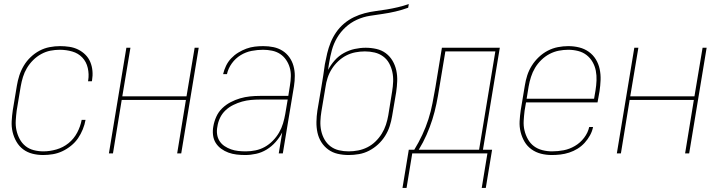

<svg xmlns="http://www.w3.org/2000/svg" viewBox="-20 -755 3540 945"><path d="M192 8Q165 8 139.5 1.5Q114 -5 94 -20Q74 -35 61 -57.5Q48 -80 42 -105.5Q36 -131 37.5 -158.5Q39 -186 43 -213L63 -333Q67 -358 75 -383Q83 -408 97 -431.5Q111 -455 131 -474Q151 -493 174.5 -505.5Q198 -518 224 -523Q250 -528 276 -528Q299 -528 322 -524.5Q345 -521 365 -511Q385 -501 400.5 -485.5Q416 -470 424.5 -449.5Q433 -429 435 -406Q437 -383 433 -359L432 -355H413L414 -359Q419 -390 412 -420.5Q405 -451 385 -472Q365 -493 335.5 -501.5Q306 -510 274 -510Q251 -510 228 -505.5Q205 -501 183 -489Q161 -477 143 -459Q125 -441 112.5 -420Q100 -399 93 -376Q86 -353 82 -330L62 -210Q59 -186 57.5 -161.5Q56 -137 61 -114Q66 -91 77 -70.5Q88 -50 105.5 -36Q123 -22 146 -16Q169 -10 194 -10Q225 -10 258 -19.5Q291 -29 317.5 -50.5Q344 -72 360 -102.5Q376 -133 382 -165H401Q397 -142 387.5 -118.5Q378 -95 364 -74.5Q350 -54 329.5 -37.5Q309 -21 286.5 -10.5Q264 0 240 4Q216 8 192 8Z M516 0 602 -520H622L582 -281H898L938 -520H958L872 0H852L895 -263H579L536 0Z M1187 8Q1165 8 1144 5.5Q1123 3 1104 -4Q1085 -11 1068.5 -23Q1052 -35 1041.5 -52Q1031 -69 1028.5 -90.5Q1026 -112 1030 -133Q1034 -157 1044.5 -180.5Q1055 -204 1073.5 -222Q1092 -240 1115 -252Q1138 -264 1162 -271Q1186 -278 1210.5 -280.5Q1235 -283 1259 -283H1399L1407 -334Q1411 -357 1411.5 -379.5Q1412 -402 1406 -422.5Q1400 -443 1388 -460.5Q1376 -478 1358.5 -489.5Q1341 -501 1319 -505.5Q1297 -510 1275 -510Q1247 -510 1218.5 -504.5Q1190 -499 1164.5 -483.5Q1139 -468 1121 -443Q1103 -418 1097 -390H1078Q1083 -411 1092.5 -431Q1102 -451 1117.5 -467.5Q1133 -484 1152.5 -496Q1172 -508 1192.5 -515.5Q1213 -523 1234 -525.5Q1255 -528 1276 -528Q1302 -528 1326 -523Q1350 -518 1370 -505.5Q1390 -493 1404 -473.5Q1418 -454 1424.5 -430.5Q1431 -407 1431 -382Q1431 -357 1427 -331L1372 0H1352L1369 -103Q1356 -78 1336.5 -56Q1317 -34 1292.5 -19Q1268 -4 1240.5 2Q1213 8 1187 8ZM1190 -10Q1214 -10 1238 -15Q1262 -20 1283.5 -32Q1305 -44 1323 -62.5Q1341 -81 1353.5 -102.5Q1366 -124 1373 -147.5Q1380 -171 1384 -194L1396 -265H1259Q1237 -265 1215 -263Q1193 -261 1171.5 -255Q1150 -249 1128.5 -238.5Q1107 -228 1090 -212Q1073 -196 1063 -175Q1053 -154 1050 -132Q1046 -113 1048.5 -94.5Q1051 -76 1060.5 -61Q1070 -46 1085 -36Q1100 -26 1117 -20Q1134 -14 1152.5 -12Q1171 -10 1190 -10Z M1696 8Q1668 8 1642 2Q1616 -4 1595.5 -19Q1575 -34 1561.5 -55.5Q1548 -77 1542.5 -102.5Q1537 -128 1537.5 -155.5Q1538 -183 1542 -210L1562 -328Q1567 -356 1571 -383.5Q1575 -411 1579 -439Q1584 -466 1590.5 -493Q1597 -520 1607.5 -546Q1618 -572 1634.5 -596Q1651 -620 1673.5 -639Q1696 -658 1722 -670.5Q1748 -683 1775 -690Q1802 -697 1829 -700.5Q1856 -704 1883.5 -708.5Q1911 -713 1938.5 -719.5Q1966 -726 1992 -735L1989 -717Q1959 -706 1927 -698.5Q1895 -691 1863.5 -686.5Q1832 -682 1800 -677Q1768 -672 1737 -658Q1706 -644 1681 -621Q1656 -598 1639 -569Q1622 -540 1613.5 -508.5Q1605 -477 1600 -446Q1598 -437 1597 -428Q1596 -419 1595 -411Q1608 -436 1627.5 -458Q1647 -480 1672.5 -494Q1698 -508 1725.5 -514Q1753 -520 1780 -520Q1807 -520 1833 -514Q1859 -508 1879 -493Q1899 -478 1912 -456Q1925 -434 1930.5 -408.5Q1936 -383 1935 -356Q1934 -329 1930 -302L1910 -184Q1906 -159 1898 -134Q1890 -109 1875.5 -86Q1861 -63 1841 -44.5Q1821 -26 1797 -13.5Q1773 -1 1747 3.5Q1721 8 1696 8ZM1696 -10Q1719 -10 1742.5 -14.5Q1766 -19 1788 -30Q1810 -41 1828 -58.5Q1846 -76 1859 -97Q1872 -118 1879.5 -141Q1887 -164 1891 -187L1910 -305Q1914 -329 1915 -353.5Q1916 -378 1911 -401Q1906 -424 1895 -444Q1884 -464 1865.5 -477.5Q1847 -491 1824 -496.5Q1801 -502 1776 -502Q1753 -502 1729.5 -497.5Q1706 -493 1684.5 -482Q1663 -471 1644.5 -453.5Q1626 -436 1613 -415.5Q1600 -395 1592.5 -372Q1585 -349 1582 -326L1562 -207Q1558 -183 1557 -158.5Q1556 -134 1561 -111Q1566 -88 1577.5 -68Q1589 -48 1607 -34.5Q1625 -21 1648 -15.5Q1671 -10 1696 -10Z M1961 170 1992 -18H2019Q2041 -54 2058.5 -91.5Q2076 -129 2088.5 -168Q2101 -207 2108.5 -246.5Q2116 -286 2123 -325L2155 -520H2440L2357 -18H2402L2371 170H2351L2379 0H2009L1981 170ZM2041 -18H2338L2418 -502H2172L2142 -322Q2136 -283 2128 -244Q2120 -205 2108 -167Q2096 -129 2079.5 -91.5Q2063 -54 2041 -18Z M2696 8Q2668 8 2642.5 1.5Q2617 -5 2596 -20Q2575 -35 2562 -57Q2549 -79 2542.5 -105Q2536 -131 2537.5 -158.5Q2539 -186 2543 -213L2563 -333Q2567 -359 2575 -384Q2583 -409 2597.5 -432Q2612 -455 2632 -474Q2652 -493 2676 -505.5Q2700 -518 2726 -523Q2752 -528 2777 -528Q2805 -528 2831 -521.5Q2857 -515 2878 -500Q2899 -485 2912.5 -463Q2926 -441 2931.5 -415Q2937 -389 2936 -361.5Q2935 -334 2931 -307L2921 -251H2569L2562 -210Q2559 -186 2557.5 -161Q2556 -136 2561.5 -113Q2567 -90 2578.5 -69.5Q2590 -49 2608 -35.5Q2626 -22 2649.5 -16Q2673 -10 2697 -10Q2726 -10 2754.5 -15.5Q2783 -21 2809.5 -36.5Q2836 -52 2855 -77Q2874 -102 2880 -130H2899Q2895 -109 2884 -89Q2873 -69 2857.5 -52Q2842 -35 2822.5 -23Q2803 -11 2781.5 -4Q2760 3 2738.5 5.5Q2717 8 2696 8ZM2572 -269H2904L2911 -310Q2915 -334 2916 -359Q2917 -384 2912.5 -407Q2908 -430 2896.5 -450Q2885 -470 2867 -484Q2849 -498 2825.5 -504Q2802 -510 2777 -510Q2754 -510 2730.5 -505.5Q2707 -501 2685 -489.5Q2663 -478 2644.5 -460Q2626 -442 2613.5 -421Q2601 -400 2593.5 -376.5Q2586 -353 2582 -330Z M3016 0 3102 -520H3122L3082 -281H3398L3438 -520H3458L3372 0H3352L3395 -263H3079L3036 0Z"/></svg>

Font: Iosevka Thin Oblique
Style: Regular
Weight: 100
Italic angle: -9°
Monospace: yes
Designer: Belleve Invis
Foundry: Belleve Invis
Version: Version 32.5.0; ttfautohint (v1.8.4)